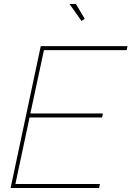

<svg xmlns="http://www.w3.org/2000/svg" viewBox="-20 -941 658 961"><path d="M184 -710H618L614 -690H200L132 -373H495L491 -353H128L57 -20H480L476 0H33ZM328 -921H360L404 -847L388 -836Z"/></svg>

Font: Raleway Thin
Style: Italic
Weight: 100
Italic angle: -12°
Designer: Matt McInerney, Pablo Impallari, Rodrigo Fuenzalida
Foundry: Matt McInerney, Pablo Impallari, Rodrigo Fuenzalida
Version: Version 4.026